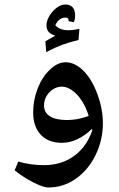

<svg xmlns="http://www.w3.org/2000/svg" viewBox="-20 -768 527 851"><path d="M194 63Q179 63 152.5 52Q126 41 97 23.5Q68 6 45 -13L61 -52Q115 -36 175 -36Q252 -36 308 -76.5Q364 -117 389 -190L388 -197Q358 -168 324 -151.5Q290 -135 255 -135Q194 -135 160.5 -171Q127 -207 127 -270Q127 -325 147.5 -377Q168 -429 202 -460Q235 -492 271 -492Q312 -492 350 -454Q388 -416 412 -350Q436 -284 436 -221Q436 -147 403.5 -80.5Q371 -14 315 25Q260 63 194 63ZM276 -236Q300 -236 322.5 -240Q345 -244 373 -254Q363 -289 343 -320.5Q323 -352 299 -368Q276 -384 255 -384Q231 -384 211.5 -370Q192 -356 182 -334Q175 -317 175 -301Q175 -269 201.5 -252.5Q228 -236 276 -236ZM185 -537 181 -585 225 -610Q186 -621 186 -655Q186 -676 199 -697.5Q212 -719 231 -733.5Q250 -748 269 -748Q313 -748 313 -698Q313 -681 307 -670L284 -674V-678Q284 -690 270 -690Q241 -690 225 -656Q245 -634 282 -634Q304 -634 332 -640L328 -591Q284 -580 254.5 -569Q225 -558 185 -537Z"/></svg>

Font: Noto Naskh Arabic UI Semi
Style: Bold
Weight: 700
Designer: Monotype Design Team, David Williams, Mohamad Dakak and Nizar Qandah
Foundry: Monotype Imaging Inc.
Version: Version 2.014; ttfautohint (v1.8.4.7-5d5b)